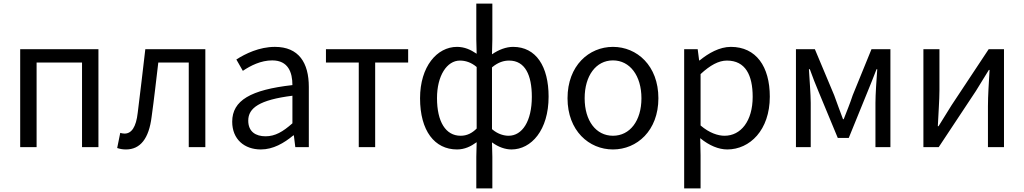

<svg xmlns="http://www.w3.org/2000/svg" viewBox="-20 -816 5681 1065"><path d="M92 -543V0H183V-469H435V0H526V-543Z M679 13C758 13 806 -47 821 -168C835 -268 846 -369 858 -469H1027V0H1119V-543H786C772 -425 759 -308 744 -191C735 -110 709 -75 671 -75C661 -75 654 -77 647 -79L630 5C645 10 659 13 679 13Z M1427 13C1495 13 1555 -22 1607 -65H1610L1618 0H1693V-334C1693 -468 1637 -556 1505 -556C1418 -556 1341 -518 1291 -486L1327 -423C1370 -452 1427 -481 1490 -481C1579 -481 1602 -414 1602 -344C1371 -318 1268 -259 1268 -141C1268 -43 1336 13 1427 13ZM1453 -60C1399 -60 1357 -85 1357 -147C1357 -217 1419 -262 1602 -285V-132C1549 -85 1506 -60 1453 -60Z M1788 -469H1970V0H2061V-469H2244V-543H1788Z M2515 13C2557 13 2592 -4 2622 -26C2623 -26 2623 -27 2624 -27L2622 54V229H2711V54L2709 -26C2710 -26 2710 -25 2711 -25C2745 0 2783 13 2817 13C2927 13 3023 -94 3023 -280C3023 -447 2954 -556 2826 -556C2787 -556 2746 -540 2711 -516C2710 -516 2710 -515 2709 -515L2711 -597V-796H2622V-597L2624 -518C2623 -518 2623 -519 2622 -519C2591 -540 2557 -556 2515 -556C2404 -556 2310 -447 2310 -271C2310 -90 2391 13 2515 13ZM2709 -442C2710 -443 2710 -443 2711 -444C2744 -471 2775 -480 2804 -480C2893 -480 2930 -399 2930 -279C2930 -144 2877 -63 2801 -63C2777 -63 2743 -71 2711 -98C2710 -99 2710 -99 2709 -100ZM2531 -480C2562 -480 2593 -470 2622 -446C2623 -445 2623 -445 2624 -444V-103C2599 -78 2571 -63 2535 -63C2452 -63 2404 -141 2404 -272C2404 -396 2459 -480 2531 -480Z M3380 13C3513 13 3632 -91 3632 -271C3632 -452 3513 -556 3380 -556C3247 -556 3128 -452 3128 -271C3128 -91 3247 13 3380 13ZM3380 -63C3286 -63 3223 -146 3223 -271C3223 -396 3286 -481 3380 -481C3474 -481 3538 -396 3538 -271C3538 -146 3474 -63 3380 -63Z M3775 -543V229H3866V45L3864 -50C3865 -49 3865 -49 3866 -48C3914 -9 3966 13 4014 13C4139 13 4250 -94 4250 -280C4250 -447 4174 -556 4034 -556C3971 -556 3910 -521 3861 -481H3858L3850 -543ZM3866 -120V-405C3919 -454 3966 -480 4012 -480C4115 -480 4155 -399 4155 -279C4155 -144 4089 -63 3999 -63C3963 -63 3915 -78 3866 -120Z M4395 -543V0H4477V-245C4477 -293 4470 -376 4467 -432H4472C4487 -390 4505 -344 4522 -304L4627 -51H4688L4791 -304C4807 -344 4826 -389 4842 -432H4846C4842 -376 4836 -293 4836 -245V0H4919V-543H4814L4710 -288C4695 -242 4677 -199 4660 -155H4656C4640 -199 4623 -242 4607 -288L4500 -543Z M5102 0H5187L5393 -311C5413 -344 5444 -394 5465 -428H5469C5465 -357 5460 -285 5460 -227V0H5549V-543H5464L5258 -232C5238 -199 5207 -149 5186 -116H5182C5185 -186 5191 -259 5191 -316V-543H5102Z"/></svg>

Font: Kinto Sans
Style: Regular
Weight: 400
Designer: Authors: Ryoko NISHIZUKA  (kana & ideographs); Paul D. Hunt (Latin, Greek & Cyrillic); Wenlong ZHANG  (bopomofo); Sandol
Foundry: Adobe Systems Incorporated, ookami Inc.
Version: Version 0.001